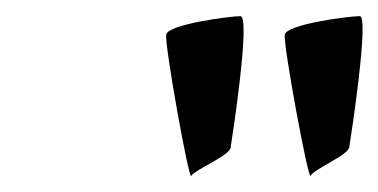

<svg xmlns="http://www.w3.org/2000/svg" viewBox="-20 -800 469 238"><path d="M186 -757C184 -744 214 -577 217 -582C222 -590 267 -608 266 -618C268 -630 291 -780 278 -780C266 -780 188 -770 186 -757ZM333 -757C331 -744 362 -577 365 -582C368 -590 413 -608 413 -618C415 -630 438 -780 426 -780C413 -780 335 -770 333 -757Z"/></svg>

Font: Ampere
Style: UltExtIta
Weight: 400
Version: Version 1